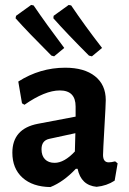

<svg xmlns="http://www.w3.org/2000/svg" viewBox="-20 -748 521 777"><path d="M240 -554 199 -520 188 -523Q90 -621 43 -674L45 -684L106 -728L116 -726Q167 -651 240 -554ZM393 -554 352 -520 340 -523Q251 -612 196 -674L197 -684L258 -728L268 -726Q324 -643 393 -554ZM244 -474Q321 -474 364.5 -439.5Q408 -405 408 -343Q408 -326 402.5 -231.5Q397 -137 397 -121Q397 -91 420 -91Q430 -91 446 -95L456 -87L444 -17Q412 4 371 8Q308 2 294 -65H287Q237 -12 184 9Q112 8 71 -29Q30 -66 30 -130Q30 -227 133 -247L286 -276V-317Q286 -382 222 -382Q162 -382 79 -324L69 -330L54 -418Q142 -474 244 -474ZM285 -209 179 -186Q148 -179 148 -144Q148 -118 162 -103.5Q176 -89 201 -89Q240 -89 283 -135Z"/></svg>

Font: Alegreya Sans SC
Style: Bold
Weight: 700
Designer: Juan Pablo del Peral
Foundry: Huerta Tipografica
Version: Version 2.007